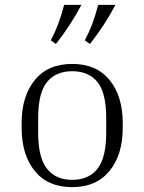

<svg xmlns="http://www.w3.org/2000/svg" viewBox="-20 -760 594 790"><path d="M485 -254V-234Q485 -123 430.5 -56.5Q376 10 277 10Q177 10 123 -56.5Q69 -123 69 -234V-254Q69 -364 123 -430.5Q177 -497 277 -497Q377 -497 431 -430.5Q485 -364 485 -254ZM417 -274Q417 -378 381 -422.5Q345 -467 277 -467Q210 -467 173.5 -422.5Q137 -378 137 -274V-214Q137 -111 173.5 -65.5Q210 -20 277 -20Q345 -20 381 -65.5Q417 -111 417 -214ZM210 -579 189 -594Q206 -626 219 -660Q232 -694 244 -740H315Q293 -698 265.5 -656Q238 -614 210 -579ZM350 -579 329 -594Q346 -626 359 -660Q372 -694 384 -740H455Q433 -698 405.5 -656Q378 -614 350 -579Z"/></svg>

Font: Inria Serif Light
Style: Regular
Weight: 300
Designer: Black Foundry Team
Foundry: Black Foundry
Version: Version 1.000; ttfautohint (v1.8.3)